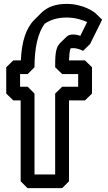

<svg xmlns="http://www.w3.org/2000/svg" viewBox="-20 -930 556 985"><path d="M157 -585C157 -685 174 -760 209 -808C239 -829 276 -840 322 -840C366 -840 402 -828 427 -817L392 -746C382 -750 369 -753 354 -753C340 -753 329 -749 321 -741L285 -706V-705C263 -682 263 -635 263 -585L299 -550H381V-485H299L263 -450V-35H157V-450L122 -485H83V-550H122ZM87 -620H48L12 -585V-450L48 -415H86V0L121 35H299L334 0V-415H416L452 -450V-585L416 -620H334C335 -641 336 -665 342 -682C344 -682 350 -683 354 -683C383 -683 406 -669 406 -669L442 -704L504 -829L468 -864C468 -864 412 -910 322 -910C266 -910 223 -895 191 -863L190 -862L155 -827C113 -785 91 -715 87 -620Z"/></svg>

Font: Hussar Press
Style: Bold
Weight: 700
Foundry: Cannot Into Space Fonts
Version: Version 1.43